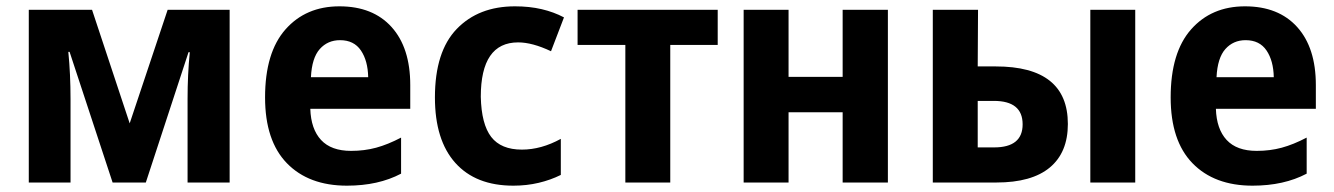

<svg xmlns="http://www.w3.org/2000/svg" viewBox="-20 -577 4218 607"><path d="M71 0V-546H271L390 -187L510 -546H706V0H573V-265Q573 -341 580 -412H576L441 0H336L200 -413H196Q203 -343 203 -263V0Z M1077 10Q956 10 887 -61Q818 -132 818 -269Q818 -411 882.5 -484Q947 -557 1053 -557Q1159 -557 1218 -491.5Q1277 -426 1277 -308V-233H961Q963 -169 995 -134.5Q1027 -100 1090 -100Q1132 -100 1169 -110Q1206 -120 1248 -142V-28Q1176 10 1077 10ZM963 -333H1144Q1143 -385 1121 -417.5Q1099 -450 1055 -450Q1016 -450 991 -422Q966 -394 963 -333Z M1603 10Q1484 10 1419.5 -62Q1355 -134 1355 -269Q1355 -414 1424 -485.5Q1493 -557 1608 -557Q1654 -557 1692.5 -548Q1731 -539 1763 -522L1722 -415Q1663 -443 1618 -443Q1500 -443 1500 -271Q1502 -184 1533 -144Q1564 -104 1630 -104Q1691 -104 1753 -138V-24Q1721 -8 1683 1Q1645 10 1603 10Z M1957 0V-435H1806V-546H2249V-435H2099V0Z M2331 0V-546H2473V-334H2644V-546H2787V0H2644V-222H2473V0Z M2929 0V-546H3072L3071 -367H3128Q3356 -367 3356 -185Q3356 -95 3299 -47.5Q3242 0 3130 0ZM3427 0V-546H3569V0ZM3071 -111H3123Q3213 -111 3213 -184Q3213 -258 3122 -258H3071Z M3940 10Q3819 10 3750 -61Q3681 -132 3681 -269Q3681 -411 3745.5 -484Q3810 -557 3916 -557Q4022 -557 4081 -491.5Q4140 -426 4140 -308V-233H3824Q3826 -169 3858 -134.5Q3890 -100 3953 -100Q3995 -100 4032 -110Q4069 -120 4111 -142V-28Q4039 10 3940 10ZM3826 -333H4007Q4006 -385 3984 -417.5Q3962 -450 3918 -450Q3879 -450 3854 -422Q3829 -394 3826 -333Z"/></svg>

Font: Noto Sans SemiCondensed
Style: Bold
Weight: 700
Width: 4
Designer: Monotype Design Team
Foundry: Monotype Imaging Inc.
Version: Version 2.013; ttfautohint (v1.8.4.7-5d5b)